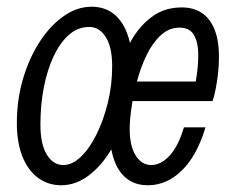

<svg xmlns="http://www.w3.org/2000/svg" viewBox="-20 -540 692 570"><path d="M162 10Q123 10 93 -12Q63 -34 46.5 -75.5Q30 -117 30 -175Q30 -244 48.5 -306.5Q67 -369 98.5 -417Q130 -465 169.5 -492.5Q209 -520 252 -520Q291 -520 318 -498.5Q345 -477 359 -436.5Q373 -396 373 -340Q373 -270 356 -207Q339 -144 309.5 -95Q280 -46 242 -18Q204 10 162 10ZM168 -50Q194 -50 219.5 -74Q245 -98 266 -140Q287 -182 300 -234.5Q313 -287 313 -344Q313 -400 294 -430Q275 -460 245 -460Q211 -460 184.5 -436.5Q158 -413 139 -372.5Q120 -332 110 -280Q100 -228 100 -170Q100 -112 119 -81Q138 -50 168 -50ZM419 10Q381 10 355.5 -10.5Q330 -31 317.5 -69Q305 -107 305 -160Q305 -196 312 -243Q319 -290 334 -338Q349 -386 374 -427Q399 -468 435 -493Q471 -518 520 -518Q554 -518 578.5 -502Q603 -486 616.5 -453.5Q630 -421 630 -371Q630 -336 624 -297.5Q618 -259 611 -240H351L363 -298H588L551 -247Q558 -276 563.5 -312.5Q569 -349 568.5 -382Q568 -415 555.5 -436.5Q543 -458 513 -458Q482 -458 457.5 -435.5Q433 -413 415.5 -377Q398 -341 387 -300Q376 -259 370.5 -221Q365 -183 365 -158Q365 -106 383 -78Q401 -50 429 -50Q458 -50 484 -78.5Q510 -107 526 -162H590Q565 -78 520 -34Q475 10 419 10Z"/></svg>

Font: Instrument Sans Condensed
Style: Italic
Weight: 400
Width: 3
Italic angle: -13°
Designer: Rodrigo Fuenzalida
Foundry: fragTYPE
Version: Version 1.000;gftools[0.9.28]